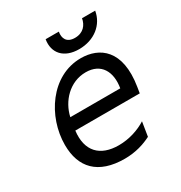

<svg xmlns="http://www.w3.org/2000/svg" viewBox="-172 -852 933 987"><g transform="rotate(-30 294.5 -359.0)"><path d="M363.6 -596.6C454.5 -596.6 520.6 -650.6 533.4 -727.3H455.3C448.9 -690.3 424 -657.7 374.3 -657.7C324.6 -657.7 311.1 -690.3 317.5 -727.3H239.3C226.6 -650.6 274.1 -596.6 363.6 -596.6ZM346.6 -552.6C169.7 -552.6 53.3 -374.3 53.3 -206.7C53.3 -73.2 127.1 8.5 285.5 8.5C350.9 8.5 403.4 -9.2 443.9 -29.8L457.4 -114.3C414.1 -86.6 355.1 -66.8 293.3 -66.8C183.2 -66.8 122.5 -128.2 136.7 -244.3H519.2L524.9 -279.8C557.5 -483 456.7 -552.6 346.6 -552.6ZM445.3 -316.8H148.8C167.3 -401.3 236.9 -477.3 332.4 -477.3C422.6 -477.3 460.9 -409.1 445.3 -316.8Z"/></g></svg>

Font: TID UI
Style: Italic
Weight: 400
Italic angle: -9.39999°
Designer: The TID Project Authors
Foundry: Bakken & Bæck
Version: Version 1.001;hotconv 1.0.109;makeotfexe 2.5.65596